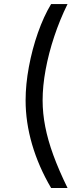

<svg xmlns="http://www.w3.org/2000/svg" viewBox="-20 -792 400 948"><path d="M106.4 -296.4Q106.4 -375 122.6 -461.9Q138.7 -548.8 167.2 -630.1Q195.8 -711.4 232.4 -772H313.5Q275.4 -694.8 247.8 -611.8Q220.2 -528.8 205.3 -448Q190.4 -367.2 190.4 -296.4Q190.4 -232.9 203.4 -166.5Q216.3 -100.1 243.4 -25.9Q270.5 48.3 313.5 136.2H232.4Q170.4 30.8 138.4 -79.1Q106.4 -189 106.4 -296.4Z"/></svg>

Font: Inter V
Style: Weight 400 Optical size 14.0
Weight: 400
Designer: Rasmus Andersson
Foundry: rsms
Version: Version 4.000;git-4fc901f